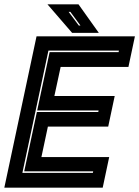

<svg xmlns="http://www.w3.org/2000/svg" viewBox="-37 -868 644 888"><path d="M-17 0 132 -700H587L557 -558.5H243.5L214.5 -424H493.5L463.5 -282.5H184.5L154.5 -141.5H468L438 0ZM66.5 -68.5H392.5L394 -75.5H75L133.5 -350H417.5L419 -357H135L192.5 -627H511.5L513 -634H187ZM420 -716H296.5L182.5 -848H326ZM335 -750 288.5 -813H280.5L327.5 -750Z"/></svg>

Font: Tourney ExtraBold
Style: Italic
Weight: 800
Italic angle: -12°
Version: Version 1.015